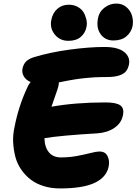

<svg xmlns="http://www.w3.org/2000/svg" viewBox="-20 -1013 759 1067"><path d="M524.9 -913.1Q531.2 -947.8 560.8 -970.5Q590.3 -993.2 626 -993.2Q660.2 -993.2 683.1 -973.1Q706.1 -953.1 713.9 -925Q721.7 -897 716.8 -868.2Q709.5 -834 682.6 -811Q655.8 -788.1 609.9 -788.1Q564 -788.1 538.8 -823.5Q513.7 -858.9 524.9 -913.1ZM359.9 -786.1Q312.5 -786.1 284.2 -821.5Q255.9 -856.9 265.1 -901.9Q272.5 -940.9 298.6 -963.9Q324.7 -986.8 361.8 -986.8Q389.6 -986.8 411.6 -974.9Q433.6 -962.9 444.3 -944.6Q455.1 -926.3 460.2 -903.8Q465.3 -881.3 460 -860.8Q453.6 -829.1 428.5 -807.6Q403.3 -786.1 359.9 -786.1ZM313 34.2Q264.2 34.2 222.7 21.2Q181.2 8.3 151.1 -14.6Q121.1 -37.6 98.6 -69.6Q76.2 -101.6 65.9 -139.6Q55.7 -177.7 53.2 -220.5Q50.8 -263.2 61 -308.1Q82.5 -420.4 129.9 -522.9Q136.2 -540 149.9 -557.1Q123.5 -568.8 112.1 -589.1Q100.6 -609.4 105 -631.8Q110.4 -656.2 124.3 -670.7Q138.2 -685.1 167 -694.8Q258.8 -722.7 367.4 -737.3Q476.1 -752 560.1 -752Q635.7 -752 670.2 -724.1Q704.6 -696.3 696.8 -654.8Q691.9 -631.8 680.4 -617.2Q668.9 -602.5 643.1 -593.8Q617.2 -585 576.2 -585Q557.1 -585 538.6 -584.5Q520 -584 505.1 -583.3Q490.2 -582.5 472.7 -580.8Q455.1 -579.1 444.1 -578.1Q433.1 -577.1 416.3 -574.7Q399.4 -572.3 391.8 -571Q384.3 -569.8 367.9 -566.9Q351.6 -564 346.9 -563Q342.3 -562 325.9 -558.8Q309.6 -555.7 307.1 -555.2Q307.1 -546.9 306.2 -542Q304.2 -530.8 298.6 -513.9Q293 -497.1 282.5 -467.5Q272 -438 266.1 -419.9Q398.9 -443.8 566.9 -443.8Q626.5 -443.8 648.9 -427.2Q671.4 -410.6 663.1 -372.1Q654.3 -328.1 615.2 -302Q576.2 -275.9 521 -272Q319.3 -260.3 227.1 -245.1Q228 -195.8 251.5 -167Q274.9 -138.2 318.8 -138.2Q364.7 -138.2 407.7 -146.2Q450.7 -154.3 482.7 -162.6Q514.6 -170.9 534.2 -170.9Q564.9 -170.9 577.6 -145.5Q590.3 -120.1 584 -87.9Q571.8 -27.8 506.1 3.2Q440.4 34.2 313 34.2Z"/></svg>

Font: Shantell Sans Irregular
Style: Italic
Weight: 800
Italic angle: -11.31°
Designer: Stephen Nixon, Anya Danilova, Shantell Martin
Foundry: Arrow Type
Version: Version 1.006;[9816181b4]